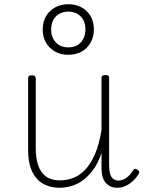

<svg xmlns="http://www.w3.org/2000/svg" viewBox="-20 -870 687 908"><path d="M261 18Q220 18 186.5 0.5Q153 -17 133 -57Q113 -97 113 -161V-499Q113 -507 117 -510.5Q121 -514 130 -514Q140 -514 144.5 -510.5Q149 -507 149 -499V-169Q149 -121 161 -87Q173 -53 198 -35Q223 -17 264 -17Q295 -17 325 -28Q355 -39 381.5 -66Q408 -93 428.5 -139.5Q449 -186 460 -255V-500Q460 -509 464.5 -512Q469 -515 479 -515Q488 -515 492 -512Q496 -509 496 -500V-89Q496 -67 500 -50.5Q504 -34 514.5 -25Q525 -16 541 -16Q552 -16 563.5 -21Q575 -26 587 -36.5Q599 -47 609 -64Q614 -71 619.5 -71.5Q625 -72 631 -67Q637 -63 638 -58Q639 -53 636 -48Q624 -28 608 -13.5Q592 1 573.5 9.5Q555 18 535 18Q517 18 503.5 12Q490 6 480 -5.5Q470 -17 465 -35Q460 -53 460 -76V-147Q444 -98 419.5 -65.5Q395 -33 368 -14.5Q341 4 313 11Q285 18 261 18ZM303 -611Q250 -611 216 -644.5Q182 -678 182 -731Q182 -766 197.5 -793Q213 -820 240.5 -835Q268 -850 303 -850Q356 -850 390 -817Q424 -784 424 -731Q424 -696 408.5 -668.5Q393 -641 366 -626Q339 -611 303 -611ZM303 -646Q328 -646 346 -656.5Q364 -667 374 -686.5Q384 -706 384 -731Q384 -769 362 -792Q340 -815 303 -815Q279 -815 260.5 -804.5Q242 -794 232 -775Q222 -756 222 -731Q222 -693 244 -669.5Q266 -646 303 -646Z"/></svg>

Font: Playwrite NG Modern Thin
Style: Regular
Weight: 250
Designer: Veronika Burian, José Scaglione
Foundry: TypeTogether
Version: Version 1.002